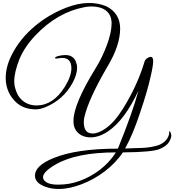

<svg xmlns="http://www.w3.org/2000/svg" viewBox="-20 -862 1162 1280"><path d="M983 -483C974 -483 947 -470 943 -449C911 -343 863 -239 800 -138C762 -77 724 -34 686 -7C654 16 624 28 597 28C533 28 535 -43 542 -79C560 -160 612 -274 698 -421C753 -513 781 -597 781 -672C781 -732 755 -790 684 -822C616 -849 527 -852 422 -811C277 -755 131 -646 55 -490C6 -389 2 -282 66 -203C103 -156 153 -133 218 -133C238 -133 260 -138 284 -148C363 -181 422 -234 463 -308C484 -347 494 -381 494 -410C494 -425 491 -438 486 -451C474 -480 451 -495 416 -495C401 -495 386 -493 370 -489C354 -485 346 -480 347 -475C348 -467 378 -476 394 -476C435 -476 456 -453 456 -407C456 -372 441 -330 412 -283C360 -200 297 -159 223 -159C202 -159 181 -163 161 -172C122 -190 95 -223 82 -272C77 -287 75 -303 75 -320C75 -361 87 -411 110 -469C133 -523 168 -576 217 -627C314 -729 422 -791 542 -814C559 -817 574 -819 589 -819C664 -819 724 -787 724 -706C724 -665 713 -617 692 -560C673 -509 649 -458 618 -408C519 -247 470 -131 470 -58C464 44 581 95 700 14C775 -37 842 -127 903 -258C877 -160 831 -31 766 129C581 129 437 150 334 193C253 226 213 265 213 309C213 343 238 368 288 385C340 402 413 408 522 367C631 326 735 250 799 154C930 153 1012 145 1043 132C1074 119 1095 104 1106 86C1127 51 1124 34 1115 17C1112 10 1105 11 1108 28C1102 61 1081 85 1046 102C1017 115 963 123 930 124L867 126C842 127 824 127 814 128C848 67 881 -11 913 -108C946 -205 968 -281 981 -338C1008 -451 1007 -483 983 -483ZM267 319C267 295 295 267 350 235C443 181 577 154 752 154C696 245 603 311 511 344C466 361 418 369 367 369C317 369 285 358 271 335C268 330 267 324 267 319Z"/></svg>

Font: VL Great Vibes
Style: Regular
Weight: 400
Designer: Robert E. Leuschke
Foundry: Robert E. Leuschke
Version: Version 1.001